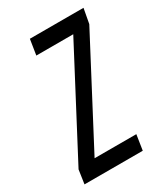

<svg xmlns="http://www.w3.org/2000/svg" viewBox="-160 -604 587 671"><g transform="rotate(-30 133.5 -268.0)"><path d="M-19.1 0 -10.9 -55.8 209.2 -474.1H60.2L70 -536.2H286.4L275.4 -476.7L57.1 -61.5H225.5L216 0Z"/></g></svg>

Font: Georama
Style: Italic
Weight: 400
Width: 2
Italic angle: -9°
Designer: Jean-Baptiste Levee
Foundry: Production Type
Version: Version 1.000